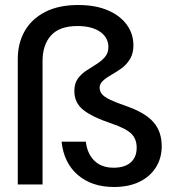

<svg xmlns="http://www.w3.org/2000/svg" viewBox="-20 -737 686 767"><path d="M435 10Q347 10 291 -38Q235 -86 226 -171H323Q328 -124 356.5 -95.5Q385 -67 434 -67Q478 -67 502 -88Q526 -109 526 -147Q526 -182 504.5 -203Q483 -224 427 -243Q347 -270 312 -298.5Q277 -327 277 -373Q277 -404 291 -423Q305 -442 325 -455Q345 -468 365 -480.5Q385 -493 399 -509Q413 -525 413 -549Q413 -587 380 -610Q347 -633 289 -633Q218 -633 184 -595.5Q150 -558 150 -493V0H51V-501Q51 -564 78.5 -612.5Q106 -661 160 -689Q214 -717 292 -717Q362 -717 411.5 -695.5Q461 -674 487 -637.5Q513 -601 513 -556Q513 -524 499.5 -501.5Q486 -479 466 -464.5Q446 -450 425.5 -438.5Q405 -427 391.5 -414.5Q378 -402 378 -387Q378 -373 387 -361.5Q396 -350 420 -338.5Q444 -327 488 -312Q561 -286 593.5 -248.5Q626 -211 626 -153Q626 -105 602.5 -68Q579 -31 536.5 -10.5Q494 10 435 10Z"/></svg>

Font: DM Sans 36pt Medium
Style: Regular
Weight: 500
Designer: Colophon Foundry, Jonny Pinhorn
Foundry: Colophon Foundry
Version: Version 4.004;gftools[0.9.30]